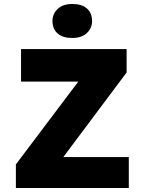

<svg xmlns="http://www.w3.org/2000/svg" viewBox="-20 -947 727 967"><path d="M60 0V-119L432.3 -613L498.7 -536H86V-700H617.7V-582L247.3 -87L180 -156H628.7V0ZM344 -755.7Q296.3 -755.7 270.3 -778.3Q244.3 -801 244.3 -841.3Q244.3 -877.7 270.7 -902.3Q297 -927 344 -927Q391.7 -927 417.7 -904.3Q443.7 -881.7 443.7 -841.3Q443.7 -805 417.3 -780.3Q391 -755.7 344 -755.7Z"/></svg>

Font: Lexend Medium
Style: Regular
Weight: 500
Designer: Bonnie Shaver-Troup, Thomas Jockin
Foundry: Lexend
Version: Version 1.005